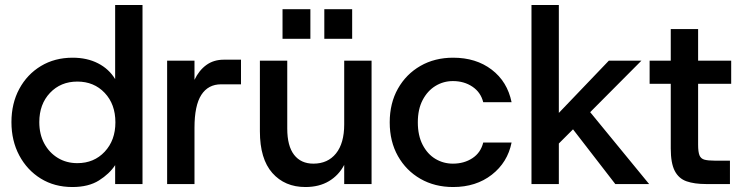

<svg xmlns="http://www.w3.org/2000/svg" viewBox="-20 -740 2979 772"><path d="M271 12Q199 12 144 -22Q89 -56 57.5 -115Q26 -174 26 -249Q26 -324 57.5 -382.5Q89 -441 144.5 -474.5Q200 -508 272 -508Q330 -508 374 -485.5Q418 -463 443 -422V-720H553V0H443V-76Q420 -41 378 -14.5Q336 12 271 12ZM291 -84Q358 -84 401 -130Q444 -176 444 -248Q444 -321 401 -366.5Q358 -412 291 -412Q224 -412 181 -366.5Q138 -321 138 -249Q138 -200 158 -163Q178 -126 212.5 -105Q247 -84 291 -84Z M652 0V-496H762V-419Q780 -457 809.5 -478.5Q839 -500 880 -500H949V-401H869Q817 -401 789.5 -358.5Q762 -316 762 -226V0Z M1208 12Q1125 12 1075 -44.5Q1025 -101 1025 -212V-496H1135V-223Q1135 -153 1162.5 -117.5Q1190 -82 1240 -82Q1298 -82 1331 -123Q1364 -164 1364 -240V-496H1474V0H1364V-77Q1342 -35 1302.5 -11.5Q1263 12 1208 12ZM1284 -584V-703H1396V-584ZM1116 -584V-703H1228V-584Z M1802 12Q1728 12 1670.5 -21Q1613 -54 1580 -112.5Q1547 -171 1547 -248Q1547 -325 1580 -383.5Q1613 -442 1670.5 -475Q1728 -508 1802 -508Q1894 -508 1957 -460Q2020 -412 2037 -329H1923Q1913 -369 1879.5 -391.5Q1846 -414 1801 -414Q1763 -414 1731 -394.5Q1699 -375 1679.5 -338Q1660 -301 1660 -248Q1660 -195 1679.5 -157.5Q1699 -120 1731 -101Q1763 -82 1801 -82Q1846 -82 1879.5 -104Q1913 -126 1923 -167H2037Q2021 -87 1957.5 -37.5Q1894 12 1802 12Z M2117 0V-720H2227V-286L2428 -496H2559L2353 -289L2590 0H2454L2284 -220L2227 -163V0Z M2819 0Q2772 0 2740.5 -11Q2709 -22 2693 -53Q2677 -84 2677 -143V-403H2592V-496H2677V-623H2787V-496H2920V-403H2787V-158Q2787 -129 2792.5 -115.5Q2798 -102 2812.5 -98Q2827 -94 2855 -94H2915V0Z"/></svg>

Font: HostGroteskMedium
Style: Regular
Weight: 500
Designer: Doukan Karapınar based on Poppins by Indian Type Foundry, Jonny Pinhorn
Foundry: Element Type
Version: Version 1.001; ttfautohint (v1.8.4.7-5d5b)